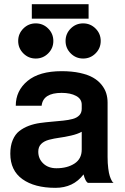

<svg xmlns="http://www.w3.org/2000/svg" viewBox="-20 -884 606 928"><path d="M375 -377.9Q375 -405.8 347.9 -420.4Q320.8 -435.1 277.8 -435.1Q188 -435.1 181.2 -373H56.2Q56.2 -445.3 113 -492.7Q169.9 -540 277.8 -540Q327.6 -540 366.5 -531.5Q405.3 -522.9 429.9 -508.8Q454.6 -494.6 470.7 -474.6Q486.8 -454.6 493.4 -433.3Q500 -412.1 500 -388.2V-125Q500 -94.2 503.2 -70.1Q506.3 -45.9 510.5 -33.4Q514.6 -21 519 -12.7Q523.4 -4.4 526.4 -2L529.8 0H404.8Q392.6 -6.8 383.8 -41Q334.5 23.9 248 23.9Q147 23.9 88.4 -18.1Q29.8 -60.1 29.8 -141.1Q29.8 -179.2 41.5 -207Q53.2 -234.9 73.2 -250.5Q93.3 -266.1 119.1 -275.9Q145 -285.6 173.8 -289.6Q202.6 -293.5 231.2 -295.9Q259.8 -298.3 285.6 -301Q311.5 -303.7 331.5 -309.1Q351.6 -314.5 363.3 -326.7Q375 -338.9 375 -357.9ZM375 -161.1V-247.1Q354.5 -235.8 323.7 -228.8Q293 -221.7 267.1 -218.3Q241.2 -214.8 217 -208.5Q192.9 -202.1 179 -188.2Q165 -174.3 165 -150.9Q165 -116.7 189.2 -93.8Q213.4 -70.8 252.9 -70.8Q305.2 -70.8 340.1 -93.5Q375 -116.2 375 -161.1ZM92.8 -626Q67.9 -650.9 67.9 -686Q67.9 -721.2 92.8 -746.1Q117.7 -771 152.8 -771Q188 -771 212.9 -746.1Q237.8 -721.2 237.8 -686Q237.8 -650.9 212.9 -626Q188 -601.1 152.8 -601.1Q117.7 -601.1 92.8 -626ZM321.8 -626Q296.9 -650.9 296.9 -686Q296.9 -721.2 321.8 -746.1Q346.7 -771 381.8 -771Q417 -771 441.9 -746.1Q466.8 -721.2 466.8 -686Q466.8 -650.9 441.9 -626Q417 -601.1 381.8 -601.1Q346.7 -601.1 321.8 -626ZM408.2 -863.8V-793.9H133.8V-863.8Z"/></svg>

Font: Miedinger*
Style: Bold
Weight: 700
Version: Version 001.000